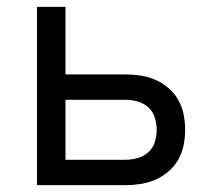

<svg xmlns="http://www.w3.org/2000/svg" viewBox="-20 -540 640 560"><path d="M88 0V-520H171V-323H346Q368 -323 390.5 -319.5Q413 -316 433.5 -307Q454 -298 471.5 -283Q489 -268 500 -248.5Q511 -229 515.5 -206.5Q520 -184 520 -161Q520 -139 515.5 -116.5Q511 -94 500 -74.5Q489 -55 471.5 -40Q454 -25 433.5 -16Q413 -7 390.5 -3.5Q368 0 346 0ZM346 -74Q364 -74 381.5 -79Q399 -84 412.5 -96Q426 -108 431.5 -125.5Q437 -143 437 -161Q437 -179 431.5 -197Q426 -215 412.5 -227Q399 -239 381.5 -244Q364 -249 346 -249H171V-74Z"/></svg>

Font: Iosevka Custom Extended
Style: Regular
Weight: 400
Width: 7
Monospace: yes
Designer: Belleve Invis
Foundry: Belleve Invis
Version: Version 11.2.4; ttfautohint (v1.8.4)